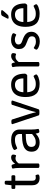

<svg xmlns="http://www.w3.org/2000/svg" viewBox="1399 -2157 767 3605"><g transform="rotate(-90 1782.5 -354.5)"><path d="M236 6Q217 6 195 0.5Q173 -5 153 -19.5Q133 -34 120 -61.5Q107 -89 107 -132V-451H57Q37 -451 37 -481V-493Q37 -523 57 -523H107L119 -628Q121 -650 151 -650H161Q191 -650 191 -628V-523H275Q295 -523 295 -493V-481Q295 -451 275 -451H191V-140Q191 -95 207 -80.5Q223 -66 245 -66Q267 -66 274 -68.5Q281 -71 288 -71Q295 -71 299.5 -61Q304 -51 306.5 -39.5Q309 -28 309 -24Q309 -11 296.5 -4.5Q284 2 267 4Q250 6 236 6Z M472 2Q432 2 432 -20V-371Q432 -412 429 -439Q426 -466 423 -480.5Q420 -495 420 -497Q420 -504 426.5 -508.5Q433 -513 442 -515.5Q451 -518 460 -519Q469 -520 474 -520Q486 -520 492.5 -509Q499 -498 502.5 -482.5Q506 -467 509 -454Q535 -490 564.5 -509.5Q594 -529 625 -529Q654 -529 668.5 -519.5Q683 -510 683 -490Q683 -481 680.5 -468Q678 -455 673.5 -445.5Q669 -436 663 -436Q653 -436 643.5 -441.5Q634 -447 608 -447Q582 -447 561 -432Q540 -417 528 -401.5Q516 -386 516 -386V-20Q516 2 476 2Z M908 6Q835 6 786 -30.5Q737 -67 737 -144Q737 -207 767 -243.5Q797 -280 846 -297.5Q895 -315 953.5 -320Q1012 -325 1069 -326V-373Q1069 -407 1045 -432Q1021 -457 959 -457Q914 -457 880.5 -446.5Q847 -436 827.5 -425.5Q808 -415 803 -415Q796 -415 788 -425Q780 -435 774 -447.5Q768 -460 768 -465Q768 -478 794 -493Q820 -508 863 -518.5Q906 -529 956 -529Q1018 -529 1062 -510.5Q1106 -492 1129.5 -457Q1153 -422 1153 -372V-148Q1153 -107 1156 -80Q1159 -53 1162 -39Q1165 -25 1165 -22Q1165 -15 1158.5 -10.5Q1152 -6 1143 -3.5Q1134 -1 1125 0Q1116 1 1111 1Q1099 1 1092.5 -10.5Q1086 -22 1082.5 -38.5Q1079 -55 1076 -69Q1057 -48 1032 -31Q1007 -14 976.5 -4Q946 6 908 6ZM912 -67Q967 -67 1003 -88Q1039 -109 1069 -136V-254Q1030 -254 988 -251.5Q946 -249 909 -240Q872 -231 849.5 -209.5Q827 -188 827 -149Q827 -109 848.5 -88Q870 -67 912 -67Z M1458 2Q1443 2 1432 -1.5Q1421 -5 1418 -14L1257 -495Q1256 -497 1255 -501Q1254 -505 1254 -508Q1254 -525 1297 -525H1302Q1317 -525 1328 -521.5Q1339 -518 1342 -509L1444 -190Q1453 -160 1462 -125.5Q1471 -91 1477 -65H1481Q1487 -91 1496 -127.5Q1505 -164 1519 -206L1616 -509Q1619 -518 1630 -521.5Q1641 -525 1657 -525H1660Q1697 -525 1697 -508Q1697 -503 1694 -494L1533 -14Q1530 -5 1519 -1.5Q1508 2 1493 2Z M2008 6Q1884 6 1823.5 -59Q1763 -124 1763 -258Q1763 -347 1789.5 -407Q1816 -467 1868 -498Q1920 -529 1996 -529Q2065 -529 2110.5 -499Q2156 -469 2179 -411Q2202 -353 2202 -268Q2202 -262 2196.5 -252.5Q2191 -243 2183 -235Q2175 -227 2169 -227H1853Q1859 -144 1896 -105Q1933 -66 2007 -66Q2051 -66 2081.5 -76.5Q2112 -87 2130 -97.5Q2148 -108 2153 -108Q2160 -108 2168 -98Q2176 -88 2182 -76Q2188 -64 2188 -58Q2188 -49 2174 -38Q2160 -27 2135.5 -17Q2111 -7 2078.5 -0.5Q2046 6 2008 6ZM1853 -299H2113Q2113 -378 2083 -417.5Q2053 -457 1993 -457Q1928 -457 1893 -417.5Q1858 -378 1853 -299Z M2377 2Q2337 2 2337 -20V-371Q2337 -412 2334 -439Q2331 -466 2328 -480.5Q2325 -495 2325 -497Q2325 -504 2331.5 -508.5Q2338 -513 2347 -515.5Q2356 -518 2365 -519Q2374 -520 2379 -520Q2391 -520 2397.5 -509Q2404 -498 2407.5 -482.5Q2411 -467 2414 -454Q2440 -490 2469.5 -509.5Q2499 -529 2530 -529Q2559 -529 2573.5 -519.5Q2588 -510 2588 -490Q2588 -481 2585.5 -468Q2583 -455 2578.5 -445.5Q2574 -436 2568 -436Q2558 -436 2548.5 -441.5Q2539 -447 2513 -447Q2487 -447 2466 -432Q2445 -417 2433 -401.5Q2421 -386 2421 -386V-20Q2421 2 2381 2Z M2811 9Q2766 9 2730 -2Q2694 -13 2673 -28Q2652 -43 2652 -54Q2652 -60 2658 -72Q2664 -84 2672 -94Q2680 -104 2687 -104Q2691 -104 2705 -94Q2719 -84 2744.5 -74Q2770 -64 2805 -64Q2903 -64 2903 -138Q2903 -178 2874.5 -196.5Q2846 -215 2803 -229Q2768 -241 2736 -257.5Q2704 -274 2684 -304Q2664 -334 2664 -385Q2664 -427 2685.5 -460Q2707 -493 2744.5 -511.5Q2782 -530 2830 -530Q2864 -530 2894 -524Q2924 -518 2943 -508Q2962 -498 2962 -487Q2962 -479 2956.5 -466Q2951 -453 2944 -443Q2937 -433 2930 -433Q2926 -433 2903 -446Q2880 -459 2839 -459Q2802 -459 2776 -441.5Q2750 -424 2750 -392Q2750 -364 2766 -347.5Q2782 -331 2828 -316Q2874 -301 2910 -280.5Q2946 -260 2967 -228.5Q2988 -197 2988 -147Q2988 -102 2964.5 -67Q2941 -32 2901 -11.5Q2861 9 2811 9Z M3326 6Q3202 6 3141.5 -59Q3081 -124 3081 -258Q3081 -347 3107.5 -407Q3134 -467 3186 -498Q3238 -529 3314 -529Q3383 -529 3428.5 -499Q3474 -469 3497 -411Q3520 -353 3520 -268Q3520 -262 3514.5 -252.5Q3509 -243 3501 -235Q3493 -227 3487 -227H3171Q3177 -144 3214 -105Q3251 -66 3325 -66Q3369 -66 3399.5 -76.5Q3430 -87 3448 -97.5Q3466 -108 3471 -108Q3478 -108 3486 -98Q3494 -88 3500 -76Q3506 -64 3506 -58Q3506 -49 3492 -38Q3478 -27 3453.5 -17Q3429 -7 3396.5 -0.5Q3364 6 3326 6ZM3171 -299H3431Q3431 -378 3401 -417.5Q3371 -457 3311 -457Q3246 -457 3211 -417.5Q3176 -378 3171 -299ZM3256 -576Q3245 -576 3239.5 -579.5Q3234 -583 3234 -589Q3234 -594 3237.5 -600.5Q3241 -607 3245 -616L3285 -692Q3290 -701 3296 -706.5Q3302 -712 3314 -715Q3326 -718 3347 -718Q3370 -718 3382.5 -714.5Q3395 -711 3395 -702Q3395 -695 3389 -686Q3383 -677 3368 -660L3314 -600Q3300 -584 3288 -580Q3276 -576 3256 -576Z"/></g></svg>

Font: Asap
Style: Regular
Weight: 400
Designer: Pablo Cosgaya
Foundry: Omnibus-Type
Version: Version 3.001